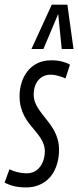

<svg xmlns="http://www.w3.org/2000/svg" viewBox="-41 -810 342 840"><path d="M-21 -11.2 0.4 -69.5Q11.7 -63.9 24.3 -59.9Q36.9 -56 50.2 -53.9Q63.5 -51.8 75.3 -51.8Q101.7 -51.8 119.4 -65.5Q137.1 -79.2 146.1 -101.2Q155.1 -123.1 155.1 -147.1Q155.1 -165.3 149.2 -180.9Q143.2 -196.5 133.5 -210.6Q123.8 -224.7 111.7 -238.7Q99.7 -252.7 87.8 -267.9Q75.9 -283 66.2 -300.9Q56.5 -318.8 50.5 -340.8Q44.6 -362.9 44.6 -390Q44.6 -418.6 52.7 -446.1Q60.7 -473.6 77.9 -496.5Q95.1 -519.3 121.6 -532.8Q148.1 -546.2 184.5 -546.2Q208.9 -546.2 230.4 -540.8Q252 -535.3 265.1 -527.1L245.5 -466.7Q236 -471.3 224.9 -474.9Q213.8 -478.6 202.9 -480.9Q191.9 -483.2 179.6 -483.2Q156.6 -483.2 139.8 -471.3Q123 -459.3 114.7 -439.9Q106.4 -420.5 106.4 -396.7Q106.4 -378.5 112.3 -362.8Q118.2 -347.1 128.2 -332.4Q138.1 -317.7 150 -303Q161.8 -288.3 173.7 -272.6Q185.5 -257 195.5 -239.1Q205.4 -221.2 211.3 -200.3Q217.3 -179.4 217.3 -154.3Q217.3 -127.2 211.2 -102.5Q205.2 -77.8 193.7 -57.3Q182.2 -36.9 164.9 -22Q147.6 -7.1 124.5 1.4Q101.4 10 72.9 10Q43.8 10 20.9 4.5Q-2 -1.1 -21 -11.2ZM96.7 -595.7 185.5 -789.7H253.8L280.6 -595.7H229L213.6 -749L149 -595.7Z"/></svg>

Font: Georama
Style: Italic
Weight: 400
Width: 2
Italic angle: -9°
Designer: Jean-Baptiste Levee
Foundry: Production Type
Version: Version 1.000